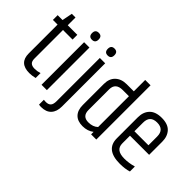

<svg xmlns="http://www.w3.org/2000/svg" viewBox="-105 -1188 1802 1802"><g transform="rotate(45 796.0 -287.0)"><path d="M139 -672V-569H266V-506H139V-126Q139 -91 156 -75.5Q173 -60 208 -60Q243 -60 276 -71V-6Q236 4 201 4Q67 4 67 -123V-506H5V-569H70L90 -672Z M395.5 -633Q352 -633 352 -679Q352 -725 395.5 -725Q439 -725 439 -679Q439 -633 395.5 -633ZM360 -565H431V0H360Z M604.5 -633Q561 -633 561 -679Q561 -725 604.5 -725Q648 -725 648 -679Q648 -633 604.5 -633ZM569 -565H640V9Q640 76 605.5 113.5Q571 151 504 151Q490 151 475 148V84Q491 86 502 86Q537 86 553 68Q569 50 569 9Z M1016 -504H934Q839 -504 839 -418V-145Q839 -61 920 -61Q980 -61 1016 -95ZM1016 -720H1087V0H1018V-33Q973 3 906 3Q839 3 803.5 -34Q768 -71 768 -140V-419Q768 -490 810 -529.5Q852 -569 922 -569H1016Z M1215 -145V-423Q1215 -494 1255.5 -536.5Q1296 -579 1378 -579Q1460 -579 1499.5 -536.5Q1539 -494 1539 -423V-249H1285V-148Q1285 -103 1313 -81Q1341 -59 1400 -59Q1459 -59 1522 -77V-11Q1472 5 1403 5Q1215 5 1215 -145ZM1285 -308H1471V-423Q1471 -517 1378 -517Q1285 -517 1285 -423Z"/></g></svg>

Font: Khand
Style: Regular
Weight: 400
Designer: Devanagari: Sanchit Sawaria, Jyotish Sonowal; Latin: Satya Rajpurohit
Foundry: Indian Type Foundry
Version: Version 1.100;PS 1.0;hotconv 1.0.78;makeotf.lib2.5.61930; tt